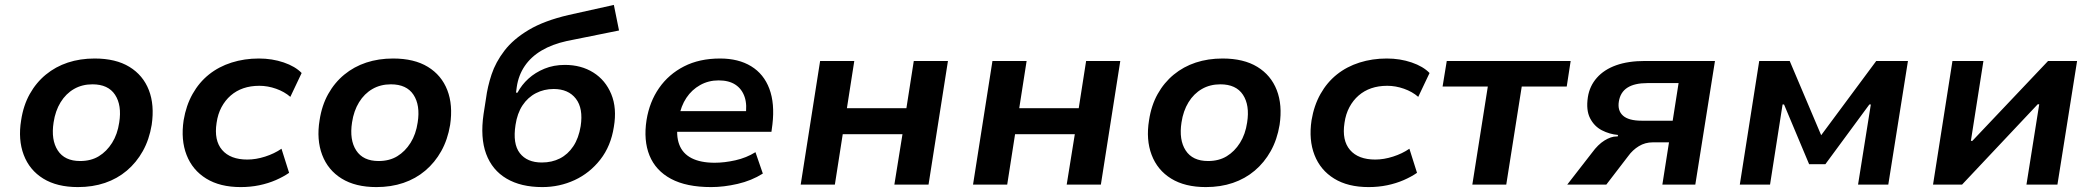

<svg xmlns="http://www.w3.org/2000/svg" viewBox="-20 -751 8519 781"><path d="M297 10Q212 10 156 -24.5Q100 -59 76.5 -121Q53 -183 66 -262Q75 -322 101 -368.5Q127 -415 166.5 -447.5Q206 -480 256 -496.5Q306 -513 365 -513Q451 -513 506.5 -479Q562 -445 585.5 -384.5Q609 -324 597 -243Q587 -183 561 -136.5Q535 -90 496 -57Q457 -24 407 -7Q357 10 297 10ZM306 -96Q350 -96 382 -115.5Q414 -135 436 -170Q458 -205 465 -253Q476 -323 448 -365.5Q420 -408 356 -408Q314 -408 281 -389Q248 -370 226.5 -335Q205 -300 198 -253Q187 -182 215 -139Q243 -96 306 -96Z M959 10Q875 10 819 -24.5Q763 -59 739 -120.5Q715 -182 727 -262Q737 -322 763.5 -369Q790 -416 830 -448Q870 -480 922 -496.5Q974 -513 1033 -513Q1087 -513 1134 -497Q1181 -481 1207 -454L1161 -357Q1137 -378 1103 -390Q1069 -402 1035 -402Q999 -402 970 -392Q941 -382 918.5 -362.5Q896 -343 881 -315Q866 -287 861 -251Q850 -180 883.5 -141Q917 -102 986 -102Q1021 -102 1058.5 -114Q1096 -126 1125 -146L1156 -48Q1133 -32 1102 -18.5Q1071 -5 1035 2.5Q999 10 959 10Z M1511 10Q1426 10 1370 -24.5Q1314 -59 1290.5 -121Q1267 -183 1280 -262Q1289 -322 1315 -368.5Q1341 -415 1380.5 -447.5Q1420 -480 1470 -496.5Q1520 -513 1579 -513Q1665 -513 1720.5 -479Q1776 -445 1799.5 -384.5Q1823 -324 1811 -243Q1801 -183 1775 -136.5Q1749 -90 1710 -57Q1671 -24 1621 -7Q1571 10 1511 10ZM1520 -96Q1564 -96 1596 -115.5Q1628 -135 1650 -170Q1672 -205 1679 -253Q1690 -323 1662 -365.5Q1634 -408 1570 -408Q1528 -408 1495 -389Q1462 -370 1440.5 -335Q1419 -300 1412 -253Q1401 -182 1429 -139Q1457 -96 1520 -96Z M2186 10Q2099 10 2040.5 -24.5Q1982 -59 1957.5 -125Q1933 -191 1947 -287L1957 -351Q1963 -398 1979.5 -448Q1996 -498 2032 -545Q2068 -592 2131 -629.5Q2194 -667 2293 -690L2477 -731L2498 -627L2285 -584Q2226 -571 2183 -545.5Q2140 -520 2114.5 -482.5Q2089 -445 2082 -397L2079 -374H2085Q2102 -406 2129.5 -431Q2157 -456 2194.5 -471.5Q2232 -487 2278 -487Q2344 -487 2393.5 -456Q2443 -425 2466.5 -368Q2490 -311 2477 -235Q2465 -157 2422 -102Q2379 -47 2317.5 -18.5Q2256 10 2186 10ZM2184 -90Q2225 -90 2257.5 -106.5Q2290 -123 2312 -156Q2334 -189 2342 -238Q2353 -310 2322.5 -349.5Q2292 -389 2232 -389Q2193 -389 2160 -372Q2127 -355 2105.5 -322.5Q2084 -290 2077 -243Q2065 -166 2094.5 -128Q2124 -90 2184 -90Z M2873 10Q2772 10 2709.5 -23.5Q2647 -57 2622 -118.5Q2597 -180 2610 -263Q2622 -337 2661 -393Q2700 -449 2762.5 -481Q2825 -513 2909 -513Q2984 -513 3035.5 -481.5Q3087 -450 3109.5 -390Q3132 -330 3122 -245L3118 -215H2711L2723 -299H3030L3012 -277Q3020 -324 3009 -356.5Q2998 -389 2971.5 -406.5Q2945 -424 2903 -424Q2862 -424 2828 -405Q2794 -386 2772 -353Q2750 -320 2742 -275L2738 -254Q2729 -200 2743 -163Q2757 -126 2793.5 -107.5Q2830 -89 2887 -89Q2927 -89 2971.5 -99Q3016 -109 3053 -132L3083 -45Q3037 -16 2980.5 -3Q2924 10 2873 10Z M3237 0 3316 -503H3455L3425 -311H3667L3697 -503H3836L3757 0H3618L3651 -205H3408L3376 0Z M3938 0 4017 -503H4156L4126 -311H4368L4398 -503H4537L4458 0H4319L4352 -205H4109L4077 0Z M4885 10Q4800 10 4744 -24.5Q4688 -59 4664.5 -121Q4641 -183 4654 -262Q4663 -322 4689 -368.5Q4715 -415 4754.5 -447.5Q4794 -480 4844 -496.5Q4894 -513 4953 -513Q5039 -513 5094.5 -479Q5150 -445 5173.5 -384.5Q5197 -324 5185 -243Q5175 -183 5149 -136.5Q5123 -90 5084 -57Q5045 -24 4995 -7Q4945 10 4885 10ZM4894 -96Q4938 -96 4970 -115.5Q5002 -135 5024 -170Q5046 -205 5053 -253Q5064 -323 5036 -365.5Q5008 -408 4944 -408Q4902 -408 4869 -389Q4836 -370 4814.5 -335Q4793 -300 4786 -253Q4775 -182 4803 -139Q4831 -96 4894 -96Z M5547 10Q5463 10 5407 -24.5Q5351 -59 5327 -120.5Q5303 -182 5315 -262Q5325 -322 5351.5 -369Q5378 -416 5418 -448Q5458 -480 5510 -496.5Q5562 -513 5621 -513Q5675 -513 5722 -497Q5769 -481 5795 -454L5749 -357Q5725 -378 5691 -390Q5657 -402 5623 -402Q5587 -402 5558 -392Q5529 -382 5506.5 -362.5Q5484 -343 5469 -315Q5454 -287 5449 -251Q5438 -180 5471.5 -141Q5505 -102 5574 -102Q5609 -102 5646.5 -114Q5684 -126 5713 -146L5744 -48Q5721 -32 5690 -18.5Q5659 -5 5623 2.5Q5587 10 5547 10Z M5969 0 6032 -399H5848L5865 -503H6369L6353 -399H6170L6107 0Z M6355 0 6456 -130Q6480 -163 6506.5 -179.5Q6533 -196 6556 -196H6560L6562 -202Q6527 -205 6496 -221Q6465 -237 6448 -270Q6431 -303 6439 -356Q6446 -401 6475.5 -434.5Q6505 -468 6554 -485.5Q6603 -503 6672 -503H6956L6876 0H6742L6769 -172H6703Q6672 -172 6646.5 -156.5Q6621 -141 6603 -116L6514 0ZM6658 -260H6784L6808 -413H6681Q6629 -413 6600 -394.5Q6571 -376 6565 -338Q6559 -301 6582 -280.5Q6605 -260 6658 -260Z M7057 0 7136 -503H7260L7388 -201L7612 -503H7741L7661 0H7538L7590 -326H7584L7405 -83H7339L7237 -326H7231L7180 0Z M7843 0 7922 -503H8048L7997 -178H8003L8311 -503H8429L8349 0H8223L8275 -327H8269L7961 0Z"/></svg>

Font: Nunito Sans 6pt
Style: Bold Italic
Weight: 700
Italic angle: -9°
Version: Version 3.101;gftools[0.9.27]